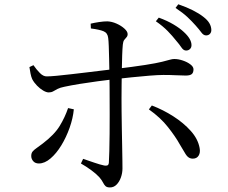

<svg xmlns="http://www.w3.org/2000/svg" viewBox="-20 -823 1040 875"><path d="M782.1 -638.5Q766.5 -658.5 744.7 -681Q722.9 -703.5 690.3 -726.1L703.6 -742.7Q742.3 -728.6 770.9 -711.5Q799.5 -694.5 817.4 -677.6Q852.7 -645.5 852.7 -617.3Q852.7 -606 845.6 -599.4Q838.6 -592.7 827.9 -592.7Q816.1 -592.7 807 -606.5Q797.9 -620.3 782.1 -638.5ZM871.5 -706.9Q854.5 -726.1 834.2 -745.2Q813.9 -764.3 780 -786.9L792.5 -803.5Q830.6 -790.4 858.9 -776Q887.2 -761.7 906.3 -746.7Q925.8 -731.8 934.3 -717Q942.8 -702.2 943.1 -686.6Q943.3 -676.1 937.1 -669.1Q931 -662 919.7 -661.6Q907.6 -661.4 897.7 -675Q887.8 -688.6 871.5 -706.9ZM358.8 -99.1Q383.5 -90.7 409.8 -81.7Q436.1 -72.6 455.1 -68.7Q463.9 -67.1 469.5 -69.3Q475.1 -71.5 476.1 -81.5Q477.3 -99.4 478.2 -134.8Q479.1 -170.3 479.5 -214.1Q479.9 -258 479.8 -300.9Q479.6 -343.9 479.6 -375.9Q479.6 -397.1 479.4 -427Q479.2 -457 478.6 -490.4Q478 -523.7 477.3 -555.6Q476.6 -587.4 475.7 -612.4Q474.8 -637.4 473.1 -649.7Q470.7 -672.8 452.2 -680.5Q433.8 -688.3 394.2 -693.3L393.2 -715.2Q410.4 -719.3 431.5 -722.5Q452.5 -725.7 468.9 -725.7Q489.8 -724.9 511.1 -715.4Q532.5 -705.9 547.1 -692.6Q561.7 -679.4 561.7 -667.7Q561.7 -658.6 556.4 -653.1Q551.1 -647.5 546.1 -640.9Q541.1 -634.3 539.7 -619.5Q537.8 -601 536.8 -570.6Q535.8 -540.2 535.2 -504.8Q534.6 -469.5 534.2 -435.4Q533.8 -401.3 533.8 -374.3Q533.8 -351.9 534.1 -315.5Q534.4 -279.1 535.2 -237.9Q536 -196.6 536.7 -157.8Q537.5 -119 537.8 -91.3Q538.1 -63.7 538.1 -55.2Q538.1 -34.3 531 -14.4Q523.9 5.6 511.2 18.4Q498.6 31.2 481 31.2Q467.1 31.2 460.7 25Q454.3 18.8 449.2 8.4Q444.1 -2 432.7 -15.3Q419.1 -30.4 395.9 -47.4Q372.6 -64.5 348.8 -77.9ZM114.1 -517.3 132.4 -526Q146.3 -505.8 162 -490Q177.7 -474.1 194 -474.9Q209.4 -474.9 238.8 -477.7Q268.3 -480.5 305.1 -484.8Q341.9 -489.1 378.9 -493.5Q415.9 -497.9 447.3 -501.8Q478.6 -505.7 497 -507.7Q589 -518.7 641.2 -526.9Q693.4 -535.1 718.8 -541.5Q744.2 -547.9 754.8 -551Q765.4 -554.1 774.2 -554.1Q792.9 -554.1 813.1 -547.2Q833.4 -540.4 847.6 -529.6Q861.8 -518.8 861.8 -507.2Q861.8 -491.5 853.6 -485.1Q845.5 -478.7 826.4 -478.7Q804.7 -478.7 781 -480.1Q757.3 -481.4 724.6 -481.4Q701.2 -481.4 661.3 -478.2Q621.4 -475.1 578.3 -470.5Q535.3 -465.9 499.4 -461.9Q466.5 -458.1 425.1 -452.6Q383.6 -447.1 343.6 -440.6Q303.6 -434.1 274 -427.7Q253.6 -423.7 242.2 -417.7Q230.7 -411.6 222.3 -406.7Q213.8 -401.8 201.9 -401.8Q191.1 -401.8 176.5 -410.5Q161.9 -419.1 148.4 -433Q134.8 -446.9 126.6 -462.8Q122.2 -472.5 119.1 -487.9Q116.1 -503.3 114.1 -517.3ZM799.5 -164.7Q780.1 -199.9 745.7 -243.5Q711.4 -287.2 658.5 -324.5L672 -342.3Q723.2 -322.8 769.9 -292.9Q816.6 -263 849.3 -226.5Q882.1 -190 889.7 -148.8Q893.8 -127.4 885.2 -113.7Q876.6 -100 858.8 -100Q838 -100 825.9 -120.6Q813.7 -141.1 799.5 -164.7ZM290.3 -330.5 316.5 -324.8Q312.6 -284.1 297.3 -240.8Q281.9 -197.4 259.5 -160.6Q237 -123.7 210.3 -100.9Q183.6 -78 157.1 -78Q140.7 -78 131.6 -88.3Q122.4 -98.6 122.4 -112.2Q122.4 -125.2 128.8 -132.7Q135.1 -140.2 146.4 -148Q157.7 -155.8 173.5 -167.9Q227.7 -209 252 -248.9Q276.3 -288.8 290.3 -330.5Z"/></svg>

Font: Source Han Serif JP VF
Style: Regular
Weight: 250
Designer: Ryoko NISHIZUKA 西塚涼子 (kana & ideographs); Frank Grießhammer (Latin, Greek & Cyrillic); Wenlong ZHANG 张文龙 (bopomofo); San
Foundry: Adobe
Version: Version 2.001;hotconv 1.1.0;makeotfexe 2.6.0